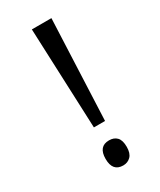

<svg xmlns="http://www.w3.org/2000/svg" viewBox="-186 -777 708 850"><g transform="rotate(-30 168.5 -352.0)"><path d="M152 -201 131 -714H231L209 -201ZM127 -54Q127 -118 181 -118Q206 -118 220.5 -103Q235 -88 235 -54Q235 -21 219.5 -5.5Q204 10 181 10Q127 10 127 -54Z"/></g></svg>

Font: Noto Sans Bengali ExtraCondensed
Style: Regular
Weight: 400
Width: 2
Designer: Jelle Bosma - Monotype Design Team
Foundry: Monotype Imaging Inc.
Version: Version 2.003